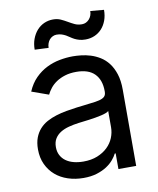

<svg xmlns="http://www.w3.org/2000/svg" viewBox="-85 -812 734 892"><g transform="rotate(-10 282.0 -366.5)"><path d="M237.2 12.8Q198.5 12.8 164.4 1.6Q130.3 -9.6 105.3 -31.1Q80.3 -52.6 65.7 -83.8Q51.1 -115.1 51.1 -154.8Q51.1 -186.1 59.8 -209.2Q68.5 -232.2 83.6 -249.1Q98.7 -266 119.1 -277.2Q139.6 -288.4 163 -295.6Q186.4 -302.9 212 -307.5Q237.6 -312.1 262.8 -315.3Q300.1 -320.3 326.7 -323Q353.3 -325.6 370.4 -329.9Q387.4 -334.2 395.4 -342Q403.4 -349.8 403.4 -365.1V-367.9Q403.4 -420.5 374.8 -449.6Q346.2 -478.7 288.4 -478.7Q258.5 -478.7 235.1 -471.4Q211.6 -464.1 194.2 -452.4Q176.8 -440.7 165.1 -426Q153.4 -411.2 146.3 -396.3L66.8 -424.7Q82.7 -462 107.4 -486.7Q132.1 -511.4 161.4 -525.9Q190.7 -540.5 222.7 -546.5Q254.6 -552.6 285.5 -552.6Q302.9 -552.6 324.6 -550.2Q346.2 -547.9 368.6 -541Q391 -534.1 412.5 -521Q433.9 -507.8 450.5 -486.3Q467 -464.8 477.1 -433.8Q487.2 -402.7 487.2 -359.4V0H403.4V-73.9H399.1Q392.8 -60.7 380 -45.5Q367.2 -30.2 347.5 -17.2Q327.8 -4.3 300.4 4.3Q273.1 12.8 237.2 12.8ZM250 -62.5Q287.3 -62.5 315.9 -74Q344.5 -85.6 364 -104.4Q383.5 -123.2 393.5 -147.5Q403.4 -171.9 403.4 -197.4V-274.1Q399.9 -269.9 390.3 -266.2Q380.7 -262.4 367.5 -259.4Q354.4 -256.4 339 -253.7Q323.5 -251.1 308.6 -249.1Q293.7 -247.2 280.5 -245.6Q267.4 -244 258.5 -242.9Q234 -239.7 211.6 -233.8Q189.3 -228 172.2 -217.5Q155.2 -207 145.1 -190.9Q134.9 -174.7 134.9 -150.6Q134.9 -128.9 143.5 -112.4Q152 -95.9 167.4 -84.7Q182.9 -73.5 204 -68Q225.1 -62.5 250 -62.5ZM116.5 -613.6Q116.5 -641 124.8 -663.5Q133.2 -686.1 147.5 -702.6Q161.9 -719.1 181.8 -728.2Q201.7 -737.2 224.4 -737.2Q244.7 -737.2 260.3 -730.1Q275.9 -723 290.3 -714.5Q304.7 -706 319.6 -698.9Q334.5 -691.8 353.7 -691.8Q364 -691.8 372.7 -696Q381.4 -700.3 388 -707.6Q394.5 -714.8 398.3 -724.8Q402 -734.7 402 -745.7L465.9 -740.1Q465.9 -712.4 457.6 -690Q449.2 -667.6 434.8 -652Q420.5 -636.4 400.7 -627.8Q381 -619.3 358 -619.3Q341.6 -619.3 329.4 -622.7Q317.1 -626.1 307.4 -631Q297.6 -636 289.1 -642Q280.5 -648.1 271.7 -653.1Q262.8 -658 252.5 -661.4Q242.2 -664.8 228.7 -664.8Q218.8 -664.8 210 -660.5Q201.3 -656.2 195.1 -649Q188.9 -641.7 185.4 -631.9Q181.8 -622.2 181.8 -610.8Z"/></g></svg>

Font: Fast_Sans-Dotted
Style: Regular
Weight: 400
Version: Version 3.018